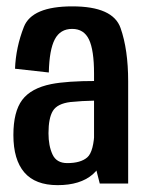

<svg xmlns="http://www.w3.org/2000/svg" viewBox="-20 -562 450 588"><path d="M268 -68.5V-336.5Q268 -408.5 252.5 -441Q237 -473.5 201 -473.5Q164.5 -473.5 147.8 -441.5Q131 -409.5 129.5 -340L26 -351.5Q28.5 -417 53.2 -479.8Q78 -542.5 201.5 -542.5Q326 -542.5 349.2 -476.2Q372.5 -410 372.5 -313V0H285.5ZM304.5 -131Q302.5 -61.5 264.2 -28.2Q226 5 156.5 5Q88 5 54.5 -34Q21 -73 21 -148.5Q21 -220 48 -256Q75 -292 137 -304.5Q185.5 -314 274 -314V-254Q228 -253 195.5 -249.5Q155.5 -244.5 142 -222.5Q128.5 -200.5 128.5 -154Q128.5 -115.5 140.8 -89Q153 -62.5 186 -62.5Q227 -62.5 247.2 -80Q267.5 -97.5 269.5 -164Z"/></svg>

Font: Anybody Narrow Medium
Style: Regular
Weight: 500
Width: 3
Designer: Tyler Finck
Foundry: Etcetera Type Company
Version: Version 1.000; ttfautohint (v1.8)